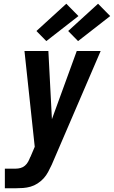

<svg xmlns="http://www.w3.org/2000/svg" viewBox="-20 -1008 610 1028"><path d="M6 0V-105H64Q77 -105 90 -108.5Q103 -112 113.5 -121Q124 -130 130.5 -142Q137 -154 142 -167L143 -168L166 -222L111 -735H239L258 -370L391 -735H519L257 -126Q248 -107 238 -88Q228 -69 214 -53.5Q200 -38 181.5 -26Q163 -14 143.5 -8.5Q124 -3 104 -1.5Q84 0 64 0ZM398 -788 345 -842 505 -988 570 -922ZM228 -788 175 -842 335 -988 400 -922Z"/></svg>

Font: Iosevka SS18 Extrabold
Style: Italic
Weight: 800
Italic angle: -9°
Monospace: yes
Designer: Belleve Invis
Foundry: Belleve Invis
Version: Version 25.1.1; ttfautohint (v1.8.4)